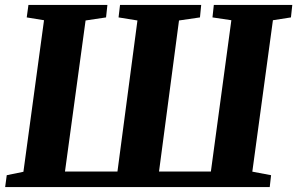

<svg xmlns="http://www.w3.org/2000/svg" viewBox="-20 -763 1212 783"><path d="M1 0 7.5 -48.5 75.5 -62.5 159.5 -680.5 89 -692 96 -743H418L412.5 -692L329 -679.5L245 -63.5H459L540.5 -679.5L463.5 -692L469.5 -743H800.5L795.5 -692L710 -679.5L628.5 -63.5H840L923.5 -680.5L846.5 -692L852 -743H1172L1166.5 -692L1093 -680.5L1009 -63L1085.5 -48.5L1080 0Z"/></svg>

Font: Merriweather 28pt Black
Style: Italic
Weight: 900
Italic angle: -7.8°
Version: Version 2.101